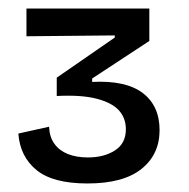

<svg xmlns="http://www.w3.org/2000/svg" viewBox="-20 -692 443 450"><path d="M185 -262Q104 -262 65.5 -293.5Q27 -325 23 -379L95 -395Q96 -371 107.5 -355Q119 -339 139 -331Q159 -323 186 -323Q224 -323 249.5 -339.5Q275 -356 275 -389Q275 -415 259 -433Q243 -451 207 -460.5Q171 -470 113 -467V-510L249 -604V-609L42 -607V-672H330V-596L196 -508V-500Q275 -504 314.5 -474Q354 -444 354 -387Q354 -330 311.5 -296Q269 -262 185 -262Z"/></svg>

Font: Bricolage Grotesque 17pt
Style: Regular
Weight: 400
Version: Version 1.001;gftools[0.9.33.dev8+g029e19f]